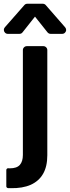

<svg xmlns="http://www.w3.org/2000/svg" viewBox="-55 -789 369 1013"><path d="M-8.5 203.5H-12.4Q-16.3 203.1 -19 200.5Q-21.7 197.8 -21.7 194.2V108Q-21.7 104.4 -19 101.6Q-16.3 98.7 -12.8 98.7L-3.2 99.1Q33.7 99.1 49.7 81Q65.7 62.9 65.7 28.4V-524.9Q65.7 -533.4 71.9 -539.4Q78.1 -545.5 86.6 -545.5H173.7Q182.2 -545.5 188.4 -539.4Q194.6 -533.4 194.6 -524.9V30.2Q194.6 89.5 172.2 128.2Q150.2 166.5 106.9 186.1Q63.9 204.9 2.8 203.8Q-0.7 203.5 -8.5 203.5ZM63.9 -618.3 129.6 -701.3 195.7 -618.3Q198.5 -614.7 202.8 -612.6Q207 -610.4 211.6 -610.4H273.1Q282 -610.4 288 -616.7Q294 -622.9 294 -631Q294 -638.5 288.7 -644.9L186.4 -762.1Q183.6 -765.6 179.3 -767.4Q175.1 -769.2 170.8 -769.2H89.1Q79.5 -769.2 73.5 -762.1L-29.5 -644.9Q-34.8 -638.5 -34.8 -631.4Q-34.8 -623.2 -28.8 -616.8Q-22.7 -610.4 -13.8 -610.4H47.6Q57.9 -610.4 63.9 -618.3Z"/></svg>

Font: DeltaSans SemiBold
Style: Regular
Weight: 600
Designer: Rasmus Andersson
Foundry: rsms
Version: Version 3.012